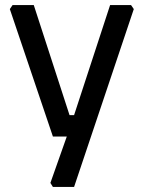

<svg xmlns="http://www.w3.org/2000/svg" viewBox="-20 -542 570 762"><path d="M19 -506 30 -522H114L256 -85H274L417 -522H500L511 -506L274 200H190L180 184L245 0H190Z"/></svg>

Font: Oxanium ExtraLight Medium
Style: Regular
Weight: 500
Version: Version 2.000